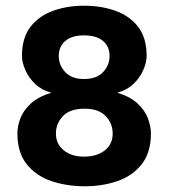

<svg xmlns="http://www.w3.org/2000/svg" viewBox="-20 -631 591 673"><path d="M275 -611Q335 -611 385 -593Q435 -575 464.5 -536.5Q494 -498 494 -435Q494 -412 482 -385Q470 -358 447.5 -336.5Q425 -315 391 -306Q437 -292 462.5 -268Q488 -244 498.5 -216Q509 -188 509 -163Q509 -96 476.5 -55Q444 -14 391 4Q338 22 277 22Q215 22 161 4Q107 -14 74 -55Q41 -96 41 -163Q41 -189 51.5 -216.5Q62 -244 88 -268Q114 -292 160 -306Q126 -315 103.5 -336.5Q81 -358 69 -385Q57 -412 57 -435Q57 -498 86.5 -536.5Q116 -575 165.5 -593Q215 -611 275 -611ZM277 -250Q225 -250 200.5 -224Q176 -198 176 -163Q176 -126 203.5 -104Q231 -82 274 -82Q320 -82 347.5 -104Q375 -126 375 -163Q375 -198 350.5 -224Q326 -250 277 -250ZM274 -507Q232 -507 209 -487.5Q186 -468 186 -435Q186 -402 209 -378Q232 -354 274 -354Q318 -354 341 -378Q364 -402 364 -435Q364 -468 341 -487.5Q318 -507 274 -507Z"/></svg>

Font: Podkova ExtraBold
Style: Regular
Weight: 800
Designer: Ilya Yudin
Foundry: Cyreal (www.cyreal.org)
Version: Version 2.103